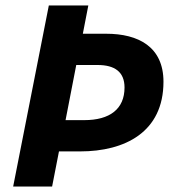

<svg xmlns="http://www.w3.org/2000/svg" viewBox="-20 -680 639 700"><path d="M28 0H170L195 -128H272C435 -128 576 -198 576 -382C576 -509 485 -557 367 -557H282L302 -660H158ZM219 -242 258 -443H336C398 -443 434 -418 434 -361C434 -283 381 -242 287 -242Z"/></svg>

Font: Source Sans Pro
Style: Bold Italic
Weight: 700
Italic angle: -11°
Designer: Paul D. Hunt
Foundry: Adobe Systems Incorporated
Version: Version 3.006;hotconv 1.0.111;makeotfexe 2.5.65597